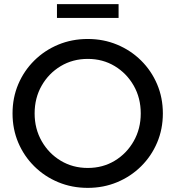

<svg xmlns="http://www.w3.org/2000/svg" viewBox="-20 -900 850 931"><path d="M405.6 11Q328.7 11 262.5 -16.5Q196.2 -44 146.3 -93.5Q96.3 -143 68.5 -208.5Q40.8 -274 40.8 -350Q40.8 -426 68.5 -491.5Q96.3 -557 146.3 -606.5Q196.4 -656 262.5 -683.5Q328.7 -711 405.6 -711Q481.8 -711 547.9 -683.5Q614.1 -656 664.1 -606.5Q714.1 -557 741.9 -491.5Q769.7 -426 769.7 -350Q769.7 -274 741.9 -208.5Q714.1 -143 664.1 -93.5Q614.1 -44 547.9 -16.5Q481.8 11 405.6 11ZM405.6 -85.6Q478.5 -85.6 536.4 -120.6Q594.3 -155.6 628.4 -215.7Q662.5 -275.8 662.5 -349.9Q662.5 -424.9 628.4 -484.7Q594.3 -544.4 536.4 -579.4Q478.5 -614.4 405.6 -614.4Q332.7 -614.4 274.4 -579.4Q216.1 -544.4 182 -484.6Q147.9 -424.9 147.9 -350Q147.9 -275.8 182.1 -215.7Q216.2 -155.7 274.5 -120.7Q332.8 -85.6 405.6 -85.6ZM256.2 -813.2V-880.1H555V-813.2Z"/></svg>

Font: Red Hat Display VF
Style: Regular
Weight: 300
Designer: Pentagram, MCKL
Foundry: Pentagram, MCKL
Version: Version 1.023